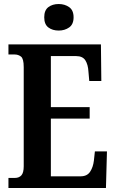

<svg xmlns="http://www.w3.org/2000/svg" viewBox="-20 -935 576 955"><path d="M22 0V-50H54Q75 -50 86.5 -63Q98 -76 98 -108V-601Q98 -643 84.5 -653.5Q71 -664 53 -664H22V-714H482L484 -532H424L420 -578Q418 -614 404.5 -635Q391 -656 359 -656H233V-402H426V-345H233V-58H381Q413 -58 428 -80.5Q443 -103 447 -136L452 -182H512L507 0ZM272 -783Q241 -783 220.5 -798.5Q200 -814 200 -849Q200 -884 220.5 -899.5Q241 -915 272 -915Q302 -915 324 -899.5Q346 -884 346 -849Q346 -814 324 -798.5Q302 -783 272 -783Z"/></svg>

Font: Noto Serif Hebrew ExtraCondensed
Style: Bold
Weight: 700
Width: 2
Designer: Monotype Design Team
Foundry: Monotype Imaging Inc.
Version: Version 2.004; ttfautohint (v1.8.4.7-5d5b)